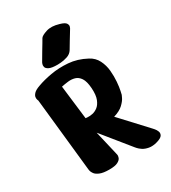

<svg xmlns="http://www.w3.org/2000/svg" viewBox="-191 -882 881 987"><g transform="rotate(-30 249.5 -388.5)"><path d="M206 -600Q171 -600 156 -607.5Q141 -615 138.5 -625Q136 -635 139 -642.5Q142 -650 142 -650Q142 -650 150.5 -664.5Q159 -679 170.5 -698.5Q182 -718 192.5 -735Q203 -752 206 -758Q213 -769 244 -779Q275 -789 318 -776Q347 -768 353.5 -757Q360 -746 357 -738Q354 -730 354 -730Q354 -730 344 -713.5Q334 -697 320.5 -675Q307 -653 296 -634Q285 -616 263.5 -609Q242 -602 224 -601Q206 -600 206 -600ZM73 -54 27 -490Q27 -490 24.5 -496Q22 -502 23 -512Q24 -522 34.5 -533Q45 -544 71 -553Q106 -566 153.5 -574.5Q201 -583 254.5 -579Q308 -575 360 -547Q391 -531 406 -501Q421 -471 424 -437Q427 -403 424.5 -372Q422 -341 417.5 -321Q413 -301 413 -301Q413 -301 406 -286Q399 -271 379.5 -252.5Q360 -234 323 -223L465 -70Q465 -70 472 -62Q479 -54 483.5 -42.5Q488 -31 481.5 -19.5Q475 -8 448 0Q420 8 398.5 4Q377 0 363.5 -9Q350 -18 343 -26Q336 -34 336 -34L204 -197L237 -56Q237 -56 239 -47.5Q241 -39 237 -28Q233 -17 217 -8.5Q201 0 166 0Q131 0 111.5 -8Q92 -16 84 -27Q76 -38 74.5 -46Q73 -54 73 -54ZM168 -491 192 -290Q192 -290 203.5 -289Q215 -288 231.5 -291Q248 -294 263.5 -305.5Q279 -317 289 -341.5Q299 -366 296 -409Q293 -450 280 -469.5Q267 -489 248 -494.5Q229 -500 208 -497.5Q187 -495 168 -491Z"/></g></svg>

Font: Nerko One
Style: Regular
Weight: 400
Designer: Nermin Kahrimanovic
Foundry: Nermin Kahrimanovic
Version: Version 1.101